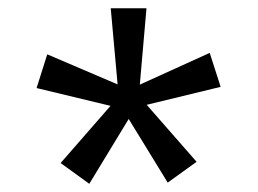

<svg xmlns="http://www.w3.org/2000/svg" viewBox="-20 -767 623 464"><path d="M513.2 -557.1 486.8 -639.2 317.9 -562.5 334 -747.1H247.6L264.2 -563L94.2 -635.7L68.4 -554.2L247.1 -511.2L126.5 -373L195.8 -322.8L291 -479.5L385.3 -325.7L455.1 -376L334.5 -513.7Z"/></svg>

Font: Inder
Style: Regular
Weight: 400
Designer: Irina Smirnova
Foundry: Irina Smirnova
Version: Version 1.001